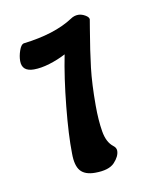

<svg xmlns="http://www.w3.org/2000/svg" viewBox="-57 -760 389 504"><g transform="rotate(-10 137.5 -508.0)"><path d="M106 -360Q105 -409 112.5 -484.5Q120 -560 132 -620Q111 -609 88 -602Q65 -595 46 -595Q14 -595 14 -623Q14 -636 19 -650.5Q24 -665 31 -667Q115 -677 164 -709Q174 -716 185 -716Q194 -716 203.5 -710.5Q213 -705 213 -699L209 -675Q199 -616 194 -573.5Q189 -531 189 -473Q189 -434 194 -404Q199 -374 216 -361Q224 -355 224 -347Q224 -332 209 -316Q194 -300 157 -300Q130 -300 118 -314Q106 -328 106 -360Z"/></g></svg>

Font: AkayaTelivigala
Style: Regular
Weight: 400
Designer: Vaishnavi Murthy Yerkadithaya ( vaishnavimurthy@gmail.com ), Juan Luis Blanco Aristondo ( juan@blancoletters.com )
Version: Version 1.000